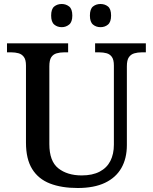

<svg xmlns="http://www.w3.org/2000/svg" viewBox="-20 -931 765 961"><path d="M369 10Q288 10 230 -12.5Q172 -35 141 -85Q110 -135 110 -217V-603Q110 -632 99.5 -646Q89 -660 72.5 -664.5Q56 -669 37 -669H15V-714H321V-669H300Q280 -669 263 -664Q246 -659 236.5 -644.5Q227 -630 227 -599V-210Q227 -124 272 -88.5Q317 -53 389 -53Q443 -53 479 -72Q515 -91 532.5 -125.5Q550 -160 550 -207V-603Q550 -632 540 -646Q530 -660 513.5 -664.5Q497 -669 477 -669H456V-714H710V-669H689Q669 -669 652 -664Q635 -659 625 -644.5Q615 -630 615 -599V-205Q615 -138 587.5 -90Q560 -42 505.5 -16Q451 10 369 10ZM483 -795Q461 -795 445.5 -808Q430 -821 430 -853Q430 -886 445.5 -898.5Q461 -911 483 -911Q505 -911 520.5 -898.5Q536 -886 536 -853Q536 -821 520.5 -808Q505 -795 483 -795ZM289 -795Q267 -795 251.5 -808Q236 -821 236 -853Q236 -886 251.5 -898.5Q267 -911 289 -911Q310 -911 326 -898.5Q342 -886 342 -853Q342 -821 326 -808Q310 -795 289 -795Z"/></svg>

Font: Noto Serif Kannada Medium
Style: Regular
Weight: 500
Version: Version 2.003